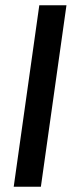

<svg xmlns="http://www.w3.org/2000/svg" viewBox="-20 -708 303 728"><path d="M32 0 129 -688H232L135 0Z"/></svg>

Font: Assailand Medium
Style: Italic
Weight: 500
Italic angle: -8°
Designer: Hector Gatti with collaboration of the Omnibus-Type team
Foundry: Omnibus-Type
Version: Version 0.072;October 19, 2019;FontCreator 12.0.0.2547 64-bi